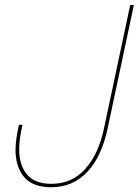

<svg xmlns="http://www.w3.org/2000/svg" viewBox="-20 -758 568 786"><path d="M189 8.5Q115 8.5 79.2 -32.8Q43.5 -74 43.5 -145Q43.5 -168.5 48 -197Q52.5 -225.5 57.5 -247H72Q65.5 -218 62 -194.2Q58.5 -170.5 58.5 -147Q58.5 -82 90.5 -43.8Q122.5 -5.5 190 -5.5Q275 -5.5 329.2 -66.5Q383.5 -127.5 405.5 -231.5L513 -737.5H528L420.5 -231.5Q409 -177 388.8 -132.8Q368.5 -88.5 339.8 -56.8Q311 -25 273.2 -8.2Q235.5 8.5 189 8.5Z"/></svg>

Font: Epilogue Thin
Style: Italic
Weight: 250
Italic angle: -12°
Designer: Tyler Finck
Foundry: Etcetera Type Co
Version: Version 2.112